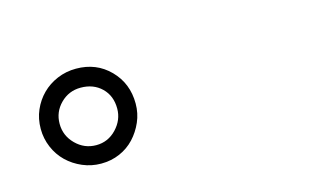

<svg xmlns="http://www.w3.org/2000/svg" viewBox="-42 -872 719 422"><g transform="rotate(-15 318.0 -661.0)"><path d="M147 -553Q125 -553 105 -561.5Q85 -570 70 -584.5Q55 -599 46.5 -619Q38 -639 38 -661Q38 -684 46.5 -703.5Q55 -723 69.5 -737.5Q84 -752 104 -760.5Q124 -769 147 -769Q193 -769 223.5 -738Q254 -707 254 -661Q254 -639 245.5 -619.5Q237 -600 223 -585Q209 -570 189.5 -561.5Q170 -553 147 -553ZM147 -595Q174 -595 193 -615Q212 -635 212 -661Q212 -690 193.5 -708Q175 -726 146 -726Q119 -726 100 -707Q81 -688 81 -661Q81 -634 100.5 -614.5Q120 -595 147 -595Z"/></g></svg>

Font: Higure Gothic Medium
Style: Regular
Weight: 500
Designer: Yoshimichi Ohira
Foundry: Positype
Version: Version 1.000